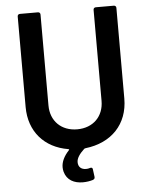

<svg xmlns="http://www.w3.org/2000/svg" viewBox="-59 -748 753 973"><g transform="rotate(-5 318.0 -261.0)"><path d="M453 -225C453 -146 399 -92 318 -92C237 -92 183 -146 183 -225V-688C183 -695 178 -700 171 -700H79C72 -700 67 -695 67 -688V-227C67 -103 143 -16 264 4C267 5 268 6 268 7C268 8 267 9 266 10C240 38 227 66 227 93C227 100 228 108 230 116C242 160 279 178 323 178C342 178 360 175 376 170C381 167 384 164 384 159V155L379 117C378 111 376 108 371 108C368 108 366 108 364 109C358 111 352 112 345 112C321 112 305 99 305 74C305 55 318 34 345 9C348 8 350 7 351 7C484 -8 569 -96 569 -227V-688C569 -695 564 -700 557 -700H465C458 -700 453 -695 453 -688Z"/></g></svg>

Font: Barlow SemiBold Numbers
Style: Regular
Weight: 600
Designer: Jeremy Tribby
Foundry: Tribby Type
Version: Version 1.408